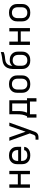

<svg xmlns="http://www.w3.org/2000/svg" viewBox="1905 -2680 990 4840"><g transform="rotate(-90 2400.0 -260.0)"><path d="M88 0V-520H171V-305H429V-520H512V0H429V-232H171V0Z M902 8Q873 8 843.5 3Q814 -2 787.5 -15Q761 -28 739.5 -48.5Q718 -69 704.5 -95.5Q691 -122 685.5 -151Q680 -180 680 -210V-310Q680 -339 685 -368.5Q690 -398 703.5 -424Q717 -450 738.5 -471Q760 -492 786 -505Q812 -518 841.5 -523Q871 -528 900 -528Q929 -528 958.5 -523Q988 -518 1014 -505Q1040 -492 1061.5 -471Q1083 -450 1096.5 -424Q1110 -398 1115 -368.5Q1120 -339 1120 -310V-223H763V-210Q763 -191 766 -172Q769 -153 777 -136Q785 -119 798.5 -104.5Q812 -90 828.5 -81.5Q845 -73 864 -69.5Q883 -66 902 -66Q924 -66 945 -69Q966 -72 985.5 -81Q1005 -90 1019 -107Q1033 -124 1035 -146H1118Q1116 -121 1106.5 -98Q1097 -75 1081 -56.5Q1065 -38 1044 -25Q1023 -12 999.5 -4.5Q976 3 951.5 5.5Q927 8 902 8ZM763 -297H1037V-310Q1037 -329 1034 -347.5Q1031 -366 1023 -383.5Q1015 -401 1002.5 -415Q990 -429 973 -438Q956 -447 937.5 -451Q919 -455 900 -455Q881 -455 862.5 -451Q844 -447 827 -438Q810 -429 797.5 -415Q785 -401 777 -383.5Q769 -366 766 -347.5Q763 -329 763 -310Z M1299 215V141H1348Q1363 141 1377 138Q1391 135 1401.5 125Q1412 115 1418 102Q1424 89 1429 75Q1429 74 1429 74Q1429 74 1429 74L1457 -3L1358 -277L1270 -520H1357L1500 -109L1643 -520H1730L1507 99Q1501 116 1494 132.5Q1487 149 1476 163.5Q1465 178 1450.5 189Q1436 200 1419 206Q1402 212 1384 213.5Q1366 215 1348 215Z M1856 164V-73H1888Q1903 -102 1914 -133Q1925 -164 1930.5 -196Q1936 -228 1937.5 -260.5Q1939 -293 1939 -325V-520H2293V-74H2344V164H2261V0H1939V164ZM1979 -73H2211V-447H2021V-325Q2021 -293 2020 -260.5Q2019 -228 2014.5 -196.5Q2010 -165 2001 -134Q1992 -103 1979 -73Z M2700 8Q2671 8 2641.5 3Q2612 -2 2586 -15Q2560 -28 2538.5 -49Q2517 -70 2503.5 -96Q2490 -122 2485 -151.5Q2480 -181 2480 -210V-310Q2480 -339 2485 -368.5Q2490 -398 2503.5 -424Q2517 -450 2538.5 -471Q2560 -492 2586 -505Q2612 -518 2641.5 -523Q2671 -528 2700 -528Q2729 -528 2758.5 -523Q2788 -518 2814 -505Q2840 -492 2861.5 -471Q2883 -450 2896.5 -424Q2910 -398 2915 -368.5Q2920 -339 2920 -310V-210Q2920 -181 2915 -151.5Q2910 -122 2896.5 -96Q2883 -70 2861.5 -49Q2840 -28 2814 -15Q2788 -2 2758.5 3Q2729 8 2700 8ZM2700 -66Q2719 -66 2737.5 -69.5Q2756 -73 2773 -82Q2790 -91 2802.5 -105Q2815 -119 2823 -136.5Q2831 -154 2834 -172.5Q2837 -191 2837 -210V-310Q2837 -329 2834 -347.5Q2831 -366 2823 -383.5Q2815 -401 2802.5 -415Q2790 -429 2773 -438Q2756 -447 2737.5 -451Q2719 -455 2700 -455Q2681 -455 2662.5 -451Q2644 -447 2627 -438Q2610 -429 2597.5 -415Q2585 -401 2577 -383.5Q2569 -366 2566 -347.5Q2563 -329 2563 -310V-210Q2563 -191 2566 -172.5Q2569 -154 2577 -136.5Q2585 -119 2597.5 -105Q2610 -91 2627 -82Q2644 -73 2662.5 -69.5Q2681 -66 2700 -66Z M3300 8Q3271 8 3241.5 3Q3212 -2 3186 -15Q3160 -28 3138.5 -49Q3117 -70 3103.5 -96Q3090 -122 3085 -151.5Q3080 -181 3080 -210V-292Q3080 -312 3080 -332.5Q3080 -353 3080 -374Q3080 -374 3080 -374.5Q3080 -375 3080 -375V-376Q3080 -408 3081 -440.5Q3082 -473 3088.5 -505Q3095 -537 3108.5 -566.5Q3122 -596 3143.5 -620.5Q3165 -645 3193.5 -660.5Q3222 -676 3253.5 -684.5Q3285 -693 3317 -696.5Q3349 -700 3381 -705Q3413 -710 3444.5 -717Q3476 -724 3507 -735V-662Q3480 -650 3452 -643Q3424 -636 3395.5 -632Q3367 -628 3338 -626Q3309 -624 3281.5 -616.5Q3254 -609 3229.5 -592.5Q3205 -576 3189.5 -552Q3174 -528 3167.5 -499.5Q3161 -471 3160 -442Q3172 -459 3188 -472.5Q3204 -486 3223 -494.5Q3242 -503 3262.5 -506.5Q3283 -510 3304 -510Q3333 -510 3362 -504.5Q3391 -499 3416.5 -485.5Q3442 -472 3463 -451Q3484 -430 3497 -404Q3510 -378 3515 -349.5Q3520 -321 3520 -292V-210Q3520 -181 3515 -151.5Q3510 -122 3496.5 -96Q3483 -70 3461.5 -49Q3440 -28 3414 -15Q3388 -2 3358.5 3Q3329 8 3300 8ZM3300 -66Q3319 -66 3337.5 -69.5Q3356 -73 3373 -82Q3390 -91 3402.5 -105Q3415 -119 3423 -136.5Q3431 -154 3434 -172.5Q3437 -191 3437 -210V-292Q3437 -310 3434 -329Q3431 -348 3423.5 -365Q3416 -382 3403 -396.5Q3390 -411 3373.5 -420Q3357 -429 3338 -432.5Q3319 -436 3301 -436Q3282 -436 3263 -432.5Q3244 -429 3227.5 -420Q3211 -411 3198 -397Q3185 -383 3177 -365.5Q3169 -348 3166 -329.5Q3163 -311 3163 -292V-210Q3163 -191 3166 -172.5Q3169 -154 3177 -136.5Q3185 -119 3197.5 -105Q3210 -91 3227 -82Q3244 -73 3262.5 -69.5Q3281 -66 3300 -66Z M3688 0V-520H3771V-305H4029V-520H4112V0H4029V-232H3771V0Z M4500 8Q4471 8 4441.5 3Q4412 -2 4386 -15Q4360 -28 4338.5 -49Q4317 -70 4303.5 -96Q4290 -122 4285 -151.5Q4280 -181 4280 -210V-310Q4280 -339 4285 -368.5Q4290 -398 4303.5 -424Q4317 -450 4338.5 -471Q4360 -492 4386 -505Q4412 -518 4441.5 -523Q4471 -528 4500 -528Q4529 -528 4558.5 -523Q4588 -518 4614 -505Q4640 -492 4661.5 -471Q4683 -450 4696.5 -424Q4710 -398 4715 -368.5Q4720 -339 4720 -310V-210Q4720 -181 4715 -151.5Q4710 -122 4696.5 -96Q4683 -70 4661.5 -49Q4640 -28 4614 -15Q4588 -2 4558.5 3Q4529 8 4500 8ZM4500 -66Q4519 -66 4537.5 -69.5Q4556 -73 4573 -82Q4590 -91 4602.5 -105Q4615 -119 4623 -136.5Q4631 -154 4634 -172.5Q4637 -191 4637 -210V-310Q4637 -329 4634 -347.5Q4631 -366 4623 -383.5Q4615 -401 4602.5 -415Q4590 -429 4573 -438Q4556 -447 4537.5 -451Q4519 -455 4500 -455Q4481 -455 4462.5 -451Q4444 -447 4427 -438Q4410 -429 4397.5 -415Q4385 -401 4377 -383.5Q4369 -366 4366 -347.5Q4363 -329 4363 -310V-210Q4363 -191 4366 -172.5Q4369 -154 4377 -136.5Q4385 -119 4397.5 -105Q4410 -91 4427 -82Q4444 -73 4462.5 -69.5Q4481 -66 4500 -66Z"/></g></svg>

Font: Iosevka SS04 Extended
Style: Regular
Weight: 400
Width: 7
Monospace: yes
Designer: Belleve Invis
Foundry: Belleve Invis
Version: Version 19.0.0; ttfautohint (v1.8.4)